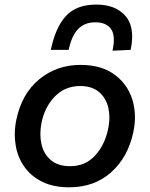

<svg xmlns="http://www.w3.org/2000/svg" viewBox="-20 -786 638 818"><path d="M275 12Q207 12 159 -12Q111 -36 82.8 -76.8Q54.5 -117.5 46.5 -169Q43 -191 43 -213.5Q43 -244 49.5 -275.5Q72.5 -386.5 147 -448Q221.5 -509.5 323 -509.5Q411 -509.5 466.8 -469Q522.5 -428.5 543.5 -363Q555 -326 555 -286.5Q555 -255.5 548 -223Q525.5 -116.5 453.8 -52.2Q382 12 275 12ZM278.5 -78Q344 -78 385.2 -123.5Q426.5 -169 440 -234Q446 -261 446 -286Q446 -307.5 441.5 -327Q431.5 -369 401.5 -394.2Q371.5 -419.5 322 -419.5Q257 -419.5 214 -375.2Q171 -331 157 -264Q152 -238.5 152 -215Q152 -193 156.5 -172.5Q166 -130 196.5 -104Q227 -78 278.5 -78ZM459.5 -570Q465 -596 465 -616Q465 -645.5 453 -662.5Q432.5 -691 386.5 -691Q340 -691 312.5 -662Q285 -633 272.5 -573.5H196.5Q216.5 -670 261.2 -718.2Q306 -766.5 390 -766.5Q473 -766.5 515 -717.5Q543 -684.5 543 -630.5Q543 -604.5 536.5 -573.5Z"/></svg>

Font: Heraclito Medium
Style: Italic
Weight: 500
Italic angle: -12°
Designer: Kostas Bartsokas (font) & Cristiano Sobral (main changes)
Foundry: Kostas Bartsokas (font) & Cristiano Sobral (main changes)
Version: Version 1.00;July 8, 2020;FontCreator 13.0.0.2655 64-bit